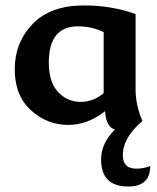

<svg xmlns="http://www.w3.org/2000/svg" viewBox="-20 -448 573 699"><path d="M411.1 25.4Q367.2 25.4 362.3 -43Q298.8 6.8 228.5 6.8Q151.4 6.8 92.5 -46.6Q33.7 -100.1 33.7 -195.8Q33.7 -293 98.6 -360.6Q163.6 -428.2 285.6 -428.2Q386.7 -428.2 473.6 -397V-122.6Q473.6 -64.9 498.5 -7.3Q447.8 25.4 411.1 25.4ZM273.4 -77.1Q319.8 -77.1 357.4 -108.9V-331.1Q314.5 -352.1 263.7 -352.1Q157.7 -352.1 157.7 -220.2Q157.7 -149.4 191.2 -113.3Q224.6 -77.1 273.4 -77.1ZM446.8 231Q348.1 231 348.1 132.8Q348.1 54.2 436 -7.3H498.5Q427.2 52.7 427.2 117.2Q427.2 166 476.1 166Q503.4 166 526.9 156.7Q526.9 231 446.8 231Z"/></svg>

Font: Bainsley
Style: Bold
Weight: 700
Designer: Paul James MIller
Foundry: High-Logic / Made with FontCreator
Version: Version 1.411;March 28, 2021;FontCreator 13.0.0.2683 64-bit